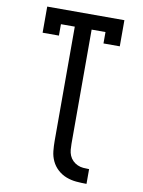

<svg xmlns="http://www.w3.org/2000/svg" viewBox="-100 -803 801 1078"><g transform="rotate(10 300.0 -264.0)"><path d="M470 207Q441 207 411.5 204.5Q382 202 354.5 191.5Q327 181 305 161Q283 141 270.5 114.5Q258 88 255 58.5Q252 29 252 0V-651H173V-586H80V-735H520V-586H427V-651H348V0Q348 17 349.5 34Q351 51 357.5 66.5Q364 82 376 94Q388 106 403.5 113Q419 120 436 121.5Q453 123 470 123Z"/></g></svg>

Font: Iosevka Slab Medium Extended
Style: Regular
Weight: 500
Width: 7
Monospace: yes
Designer: Belleve Invis
Foundry: Belleve Invis
Version: Version 11.1.1; ttfautohint (v1.8.3)